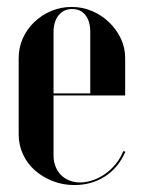

<svg xmlns="http://www.w3.org/2000/svg" viewBox="-20 -524 407 553"><path d="M33.8 -356.5V-137Q33.8 -106.5 46.1 -79.7Q58.4 -52.9 80.4 -33.5Q102.3 -14.1 131.6 -2.6Q160.8 9 193.8 9Q244 9 282.6 -16Q321.2 -41 341 -86.8L335.2 -89Q327.5 -69.5 314.4 -53Q301.2 -36.5 284.4 -24.2Q267.5 -12 248.2 -5.2Q228.9 1.5 210.5 1.5Q193.5 1.5 179.3 -4.4Q165.1 -10.3 155.3 -20.3Q145.5 -30.2 139.9 -44.6Q134.2 -59 134.2 -75.8V-431.5Q134.2 -461.8 148.8 -479.9Q163.2 -498 187.8 -498Q212.2 -498 226.1 -480.4Q240 -462.8 240 -431.5V-255H129V-249H340.5V-357.2Q340.5 -386.9 327.9 -413.3Q315.2 -439.8 294.2 -459.9Q273.2 -480.1 245.4 -492.1Q217.5 -504 186.4 -504Q155.2 -504 127.6 -492.4Q100 -480.8 78.8 -460.5Q57.7 -440.3 45.7 -413.6Q33.8 -386.9 33.8 -356.5Z"/></svg>

Font: Moniqa Black
Style: Regular
Weight: 900
Designer: Rajesh Rajput
Foundry: Rajesh Rajput
Version: Version 1.000